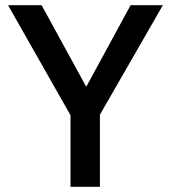

<svg xmlns="http://www.w3.org/2000/svg" viewBox="-20 -718 657 738"><path d="M251 0V-275L11 -698H140L310 -387H313L482 -698H606L364 -277V0Z"/></svg>

Font: Plexus Sans Medium
Style: Regular
Weight: 500
Version: Version 2.001;PS 002.001;hotconv 1.0.70;makeotf.lib2.5.58329